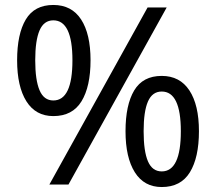

<svg xmlns="http://www.w3.org/2000/svg" viewBox="-20 -744 871 774"><path d="M195 -724Q269 -724 307 -665.5Q345 -607 345 -501Q345 -395 308.5 -335.5Q272 -276 195 -276Q124 -276 86.5 -335.5Q49 -395 49 -501Q49 -607 84 -665.5Q119 -724 195 -724ZM652 -714 256 0H179L575 -714ZM195 -662Q157 -662 139.5 -621.5Q122 -581 122 -501Q122 -421 139.5 -380Q157 -339 195 -339Q272 -339 272 -501Q272 -662 195 -662ZM632 -438Q705 -438 743.5 -379.5Q782 -321 782 -215Q782 -109 745.5 -49.5Q709 10 632 10Q561 10 523.5 -49.5Q486 -109 486 -215Q486 -321 521 -379.5Q556 -438 632 -438ZM632 -375Q594 -375 576.5 -335Q559 -295 559 -215Q559 -134 576.5 -93.5Q594 -53 632 -53Q709 -53 709 -215Q709 -375 632 -375Z"/></svg>

Font: Noto Sans Mayan Numerals
Style: Regular
Weight: 400
Designer: Monotype Design Team
Foundry: Monotype Imaging Inc.
Version: Version 2.001; ttfautohint (v1.8.4.7-5d5b)